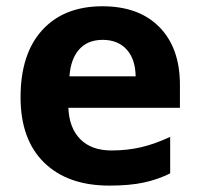

<svg xmlns="http://www.w3.org/2000/svg" viewBox="-20 -576 631 606"><path d="M304.2 -450.2Q256.8 -450.2 230 -420.2Q203.1 -390.1 199.2 -335H408.2Q407.2 -390.1 379.4 -420.2Q351.6 -450.2 304.2 -450.2ZM325.2 9.8Q193.4 9.8 119.1 -63Q44.9 -135.7 44.9 -269Q44.9 -406.2 113.5 -481.2Q182.1 -556.2 303.2 -556.2Q418.9 -556.2 483.4 -490.2Q547.9 -424.3 547.9 -308.1V-235.8H195.8Q198.2 -172.4 233.4 -136.7Q268.6 -101.1 332 -101.1Q381.3 -101.1 425.3 -111.3Q469.2 -121.6 517.1 -144V-28.8Q478 -9.3 433.6 0.2Q389.2 9.8 325.2 9.8Z"/></svg>

Font: Zoram GWebM
Style: Bold
Weight: 700
Foundry: Ascender Corporation
Version: Version 1.000